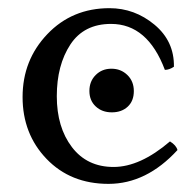

<svg xmlns="http://www.w3.org/2000/svg" viewBox="-20 -449 482 477"><path d="M217.8 -184.6Q202.1 -199.2 202.1 -223.1Q202.1 -247.1 217.8 -262.7Q233.4 -278.3 256.8 -278.3Q280.3 -278.3 296.4 -262.7Q312.5 -247.1 312.5 -222.7Q312.5 -198.2 297.4 -184.1Q282.2 -169.9 257.8 -169.9Q233.4 -169.9 217.8 -184.6ZM255.9 -389.6Q188.5 -389.6 154.8 -338.4Q121.1 -287.1 121.1 -210Q121.1 -132.8 158.7 -83.5Q196.3 -34.2 262.2 -34.2Q328.1 -34.2 402.3 -97.7Q418 -87.9 420.9 -76.2Q343.8 7.8 249.5 7.8Q155.3 7.8 95.7 -54.2Q36.1 -116.2 36.1 -208Q36.1 -299.8 97.7 -364.3Q159.2 -428.7 252 -428.7Q314.5 -428.7 363.8 -387.7Q413.1 -346.7 412.1 -283.2Q400.4 -275.4 389.6 -275.4Q346.7 -389.6 255.9 -389.6Z"/></svg>

Font: CrimsonText-Roman
Style: Roman
Weight: 400
Version: Version 0.13